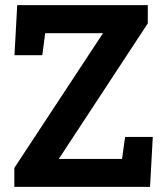

<svg xmlns="http://www.w3.org/2000/svg" viewBox="-20 -731 639 751"><path d="M558.1 -710.9V-639.6L210 -109.4H457.5L469.2 -195.3H577.6L566.9 0H36.1V-74.2L382.8 -601.1H156.7L145.5 -515.1H36.6L47.4 -710.9Z"/></svg>

Font: TypoPRO Roboto Slab
Style: Bold
Weight: 700
Designer: Google
Version: Version 1.100263; 2013; ttfautohint (v0.94.20-1c74) -l 8 -r 